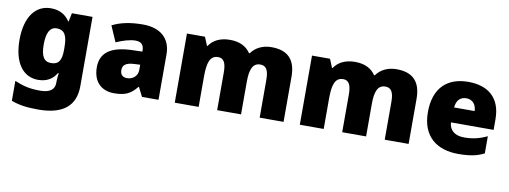

<svg xmlns="http://www.w3.org/2000/svg" viewBox="-63 -917 4011 1512"><g transform="rotate(10 1942.0 -161.5)"><path d="M243 -563C124 -563 42 -463 42 -276C42 -89 122 10 240 10C316 10 360 -26 386 -70H392C388 -43 386 -18 386 -1V9C386 62 348 91 271 91C184 91 133 77 66 49V208C129 232 193 240 282 240C482 240 577 157 577 1V-553H412L398 -485H394C365 -529 320 -563 243 -563ZM315 -415C383 -415 401 -365 401 -279V-256C401 -177 380 -138 318 -138C262 -138 236 -177 236 -273C236 -366 262 -415 315 -415Z M979 -563C879 -563 799 -546 735 -513L790 -387C844 -411 900 -428 944 -428C985 -428 1011 -409 1011 -360V-352L919 -349C763 -342 679 -287 679 -169C679 -48 751 10 847 10C939 10 982 -14 1029 -73H1033L1070 0H1202V-363C1202 -491 1119 -563 979 -563ZM968 -245 1012 -247V-204C1012 -157 974 -125 928 -125C895 -125 873 -142 873 -180C873 -220 898 -242 968 -245Z M2007 -563C1938 -563 1881 -535 1846 -486H1840C1807 -534 1756 -563 1675 -563C1593 -563 1538 -530 1509 -485H1504L1476 -553H1332V0H1523V-242C1523 -352 1541 -413 1607 -413C1650 -413 1671 -381 1671 -301V0H1862V-258C1862 -357 1882 -413 1944 -413C1988 -413 2011 -385 2011 -301V0H2202V-360C2202 -502 2133 -563 2007 -563Z M3007 -563C2938 -563 2881 -535 2846 -486H2840C2807 -534 2756 -563 2675 -563C2593 -563 2538 -530 2509 -485H2504L2476 -553H2332V0H2523V-242C2523 -352 2541 -413 2607 -413C2650 -413 2671 -381 2671 -301V0H2862V-258C2862 -357 2882 -413 2944 -413C2988 -413 3011 -385 3011 -301V0H3202V-360C3202 -502 3133 -563 3007 -563Z M3581 -563C3418 -563 3308 -472 3308 -273C3308 -76 3432 10 3599 10C3695 10 3753 -3 3806 -31V-168C3745 -139 3691 -126 3622 -126C3544 -126 3504 -167 3501 -225H3842V-310C3842 -479 3742 -563 3581 -563ZM3588 -433C3640 -433 3668 -394 3669 -345H3505C3510 -406 3543 -433 3588 -433Z"/></g></svg>

Font: Noto Sans Myanmar UI Black
Style: Regular
Weight: 900
Designer: Monotype Design Team
Foundry: Monotype Imaging Inc.
Version: Version 2.103